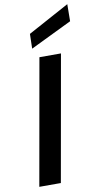

<svg xmlns="http://www.w3.org/2000/svg" viewBox="-104 -1006 559 1053"><g transform="rotate(-10 175.5 -480.0)"><path d="M26 0 150 -700H270L146 0ZM119 -753 121 -835 351 -960 350 -865Z"/></g></svg>

Font: DM Sans 17pt SemiBold
Style: Italic
Weight: 600
Italic angle: -10°
Version: Version 4.004;gftools[0.9.30]